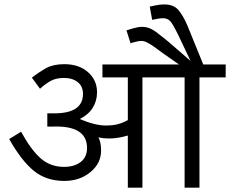

<svg xmlns="http://www.w3.org/2000/svg" viewBox="-20 -868 1064 888"><path d="M902.5 -510V0H833.8V-510H638.8V0H571.2V-241.2Q525 -227.5 485 -227.5Q458.8 -227.5 435 -232.5Q447.5 -211.2 447.5 -171.2Q447.5 -112.5 398.1 -71.9Q348.8 -31.2 277.5 -31.2Q193.8 -31.2 136.2 -78.1Q78.8 -125 22.5 -225L77.5 -258.8Q122.5 -176.2 167.5 -136.2Q212.5 -96.2 276.2 -96.2Q323.8 -96.2 353.1 -118.8Q382.5 -141.2 382.5 -183.8Q382.5 -288.8 222.5 -282.5H198.8V-343.8H227.5Q363.8 -342.5 363.8 -433.8Q363.8 -468.8 339.4 -488.1Q315 -507.5 276.2 -507.5Q240 -507.5 215.6 -494.4Q191.2 -481.2 165 -457.5L127.5 -508.8Q162.5 -536.2 195 -553.8Q227.5 -571.2 277.5 -571.2Q345 -571.2 386.9 -534.4Q428.8 -497.5 428.8 -441.2Q428.8 -401.2 408.8 -369.4Q388.8 -337.5 348.8 -317.5Q420 -287.5 468.8 -287.5Q502.5 -287.5 525.6 -293.8Q548.8 -300 571.2 -312.5V-510H453.8V-570H807.5L732.5 -622.5Q722.5 -630 699.4 -646.9Q676.2 -663.8 661.2 -671.2Q646.2 -678.8 633.8 -678.8Q622.5 -678.8 605.6 -674.4Q588.8 -670 583.8 -667.5L565 -727.5Q572.5 -730 595.6 -736.9Q618.8 -743.8 636.2 -743.8Q661.2 -743.8 681.2 -733.1Q701.2 -722.5 732.5 -696.2L757.5 -676.2L861.2 -586.2L803.8 -707.5Q783.8 -748.8 770.6 -766.2Q757.5 -783.8 733.8 -783.8Q722.5 -783.8 705.6 -780.6Q688.8 -777.5 683.8 -776.2L672.5 -837.5Q678.8 -838.8 699.4 -843.1Q720 -847.5 740 -847.5Q782.5 -847.5 804.4 -822.5Q826.2 -797.5 846.2 -751.2L920 -570H1023.8V-510Z"/></svg>

Font: Cambay
Style: Regular
Weight: 400
Designer: Pooja Saxena
Foundry: Pooja Saxena
Version: Version 1.181;PS 001.181;hotconv 1.0.70;makeotf.lib2.5.58329